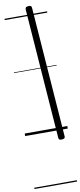

<svg xmlns="http://www.w3.org/2000/svg" viewBox="-144 -1038 625 1500"><g transform="rotate(-10 169.0 -288.0)"><path d="M280 76Q266 77 259.5 73.5Q253 70 252 57L176 -971Q175 -981 179.5 -987.5Q184 -994 198 -995Q212 -997 219 -993Q226 -989 227 -976L303 52Q305 62 300 68.5Q295 75 280 76ZM0 410H338V420H0ZM0 -20H338V0H0ZM0 -505H338V-500H0ZM0 -930H338V-920H0Z"/></g></svg>

Font: Playwrite DE LA Guides
Style: Regular
Weight: 400
Designer: Veronika Burian, José Scaglione
Foundry: TypeTogether
Version: Version 1.003